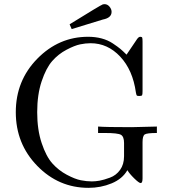

<svg xmlns="http://www.w3.org/2000/svg" viewBox="-20 -882 824 924"><path d="M315 -765Q465 -858 475 -861Q478 -862 483 -862Q497 -862 507 -850Q517 -838 517 -825Q517 -796 475 -788Q339 -746 325 -742ZM404 -705Q439 -705 469 -697Q499 -689 523 -673Q547 -657 559.5 -646.5Q572 -636 589 -619L639 -693Q647 -705 655 -705Q663 -705 664.5 -700.5Q666 -696 666 -681V-444Q666 -428 664 -424Q662 -420 650 -420Q640 -420 638 -423Q636 -426 634 -437Q619 -545 558.5 -609.5Q498 -674 416 -674Q392 -674 365.5 -668.5Q339 -663 300 -642.5Q261 -622 231.5 -588.5Q202 -555 180.5 -491Q159 -427 159 -342Q159 -258 180.5 -193.5Q202 -129 232 -95.5Q262 -62 301.5 -41Q341 -20 369 -14.5Q397 -9 422 -9Q439 -9 459 -12.5Q479 -16 509 -27Q539 -38 558 -64.5Q577 -91 577 -130V-194Q577 -224 562.5 -233Q548 -242 484 -242H452V-273Q488 -270 613 -270Q624 -270 735 -273V-242Q687 -242 676.5 -235Q666 -228 666 -198V-24Q666 -1 657 -1Q649 -1 626 -23.5Q603 -46 593 -63Q569 -21 517 0.5Q465 22 406 22Q262 22 159 -84Q56 -190 56 -342Q56 -494 159.5 -599.5Q263 -705 404 -705Z"/></svg>

Font: CMU Serif
Style: Roman
Weight: 500
Version: Version 0.7.0